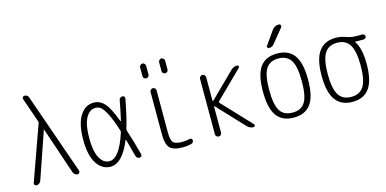

<svg xmlns="http://www.w3.org/2000/svg" viewBox="-72 -1155 3145 1564"><g transform="rotate(-15 1500.0 -372.5)"><path d="M82 0Q72.3 0 66.4 -7.8Q60.5 -15.6 64.5 -26.4L228.5 -485.4Q231.4 -493.2 228.5 -501L157.2 -705.1Q154.3 -713.9 159.2 -722.2Q164.1 -730.5 173.8 -730.5Q201.2 -730.5 209 -705.1L446.3 -26.4Q449.2 -16.6 443.8 -8.3Q438.5 0 427.7 0Q416 0 406.2 -7.3Q396.5 -14.6 391.6 -26.4L257.8 -422.9Q257.8 -423.8 256.8 -423.8Q255.9 -423.8 255.9 -422.9L119.1 -26.4Q115.2 -15.6 104.5 -7.8Q93.8 0 82 0Z M707 -485.4Q655.3 -485.4 625 -427.7Q594.7 -370.1 594.7 -260.3Q594.7 -150.4 625 -93.3Q655.3 -36.1 707 -36.1Q791 -36.1 855.5 -237.3Q859.4 -246.1 856.4 -252.9Q826.2 -348.6 799.3 -401.4Q772.5 -454.1 752.4 -469.7Q732.4 -485.4 707 -485.4ZM704.1 9.8Q632.8 9.8 588.4 -58.6Q543.9 -127 543.9 -259.8Q543.9 -391.6 587.9 -460.9Q631.8 -530.3 704.1 -530.3Q754.9 -530.3 793 -489.7Q831.1 -449.2 876 -329.1Q877 -327.1 878.4 -327.6Q879.9 -328.1 880.9 -330.1Q897.5 -400.4 915 -495.1Q917 -505.9 924.8 -512.7Q932.6 -519.5 942.9 -519.5Q953.1 -519.5 959 -512.2Q964.8 -504.9 962.9 -495.1Q935.5 -348.6 907.2 -255.9Q904.3 -247.1 907.2 -238.3Q939.5 -139.6 969.7 -24.4Q971.7 -15.6 966.3 -7.8Q960.9 0 951.2 0Q926.8 0 919.9 -25.4Q887.7 -144.5 881.8 -167Q880.9 -168.9 878.9 -168.9Q877 -168.9 876 -167Q803.7 9.8 704.1 9.8Z M1382.8 -42Q1390.6 -43.9 1397.9 -39.6Q1405.3 -35.2 1405.3 -27.3Q1405.3 -2.9 1382.8 2Q1347.7 9.8 1315.4 9.8Q1235.4 9.8 1205.1 -21Q1174.8 -51.8 1174.8 -134.8V-494.1Q1174.8 -504.9 1182.6 -512.2Q1190.4 -519.5 1200.2 -519.5Q1210 -519.5 1217.8 -511.7Q1225.6 -503.9 1225.6 -494.1V-139.6Q1225.6 -75.2 1244.1 -54.7Q1262.7 -34.2 1320.3 -34.2Q1348.6 -34.2 1382.8 -42ZM1355.5 -634.8Q1355.5 -624 1347.7 -617.2Q1339.8 -610.4 1330.1 -610.4Q1320.3 -610.4 1312.5 -617.2Q1304.7 -624 1304.7 -634.8V-710Q1304.7 -719.7 1312.5 -727.5Q1320.3 -735.4 1330.1 -735.4Q1339.8 -735.4 1347.7 -727.5Q1355.5 -719.7 1355.5 -710ZM1144.5 -634.8V-710Q1144.5 -719.7 1152.3 -727.5Q1160.2 -735.4 1169.9 -735.4Q1179.7 -735.4 1187.5 -727.5Q1195.3 -719.7 1195.3 -710V-634.8Q1195.3 -624 1187.5 -617.2Q1179.7 -610.4 1169.9 -610.4Q1160.2 -610.4 1152.3 -617.2Q1144.5 -624 1144.5 -634.8Z M1591.8 -25.4V-494.1Q1591.8 -503.9 1600.1 -511.7Q1608.4 -519.5 1618.2 -519.5Q1627.9 -519.5 1635.7 -511.7Q1643.6 -503.9 1643.6 -494.1V-295.9Q1643.6 -293.9 1646 -293Q1648.4 -292 1650.4 -293L1858.4 -498Q1880.9 -520.5 1912.1 -519.5Q1919.9 -519.5 1922.9 -511.7Q1925.8 -503.9 1919.9 -498L1694.3 -276.4Q1688.5 -270.5 1693.4 -263.7L1920.9 -22.5Q1926.8 -16.6 1923.3 -8.3Q1919.9 0 1912.1 0Q1880.9 0 1859.4 -22.5L1649.4 -246.1Q1644.5 -251 1643.6 -243.2V-25.4Q1643.6 -15.6 1636.2 -7.8Q1628.9 0 1618.2 0Q1607.4 0 1599.6 -7.3Q1591.8 -14.6 1591.8 -25.4Z M2355.5 -436Q2323.2 -488.3 2250 -488.3Q2176.8 -488.3 2144.5 -436Q2112.3 -383.8 2112.3 -259.8Q2112.3 -135.7 2144.5 -84Q2176.8 -32.2 2250 -32.2Q2323.2 -32.2 2355.5 -84Q2387.7 -135.7 2387.7 -259.8Q2387.7 -383.8 2355.5 -436ZM2393.6 -54.7Q2346.7 9.8 2250 9.8Q2153.3 9.8 2106.4 -54.7Q2059.6 -119.1 2059.6 -260.3Q2059.6 -401.4 2106.4 -465.8Q2153.3 -530.3 2250 -530.3Q2346.7 -530.3 2393.6 -465.8Q2440.4 -401.4 2440.4 -260.3Q2440.4 -119.1 2393.6 -54.7ZM2267.6 -724.6Q2289.1 -754.9 2325.2 -754.9Q2335.9 -754.9 2340.3 -745.1Q2344.7 -735.4 2337.9 -726.6L2243.2 -610.4Q2228.5 -590.8 2200.2 -589.8Q2192.4 -589.8 2187.5 -597.7Q2182.6 -605.5 2188.5 -612.3Z M2850.6 -435.1Q2817.4 -488.3 2745.1 -488.3Q2672.9 -488.3 2639.6 -435.1Q2606.4 -381.8 2606.4 -259.8Q2606.4 -137.7 2639.6 -85Q2672.9 -32.2 2745.1 -32.2Q2817.4 -32.2 2850.6 -85Q2883.8 -137.7 2883.8 -259.8Q2883.8 -381.8 2850.6 -435.1ZM2745.1 -530.3Q2785.2 -530.3 2828.1 -515.1Q2871.1 -500 2909.2 -500H2962.9Q2970.7 -500 2977.5 -493.7Q2984.4 -487.3 2984.4 -479Q2984.4 -470.7 2977.5 -464.4Q2970.7 -458 2962.9 -458H2890.6H2889.6V-456.1Q2934.6 -391.6 2934.6 -259.8Q2934.6 -121.1 2887.7 -55.7Q2840.8 9.8 2745.1 9.8Q2649.4 9.8 2602.1 -55.7Q2554.7 -121.1 2554.7 -260.3Q2554.7 -399.4 2602.1 -464.8Q2649.4 -530.3 2745.1 -530.3Z"/></g></svg>

Font: Rounded-X Mgen+ 1mn light
Style: Regular
Weight: 200
Designer: [Source Han Sans]
Ryoko NISHIZUKA  (kana & ideographs); Paul D. Hunt (Latin, Greek & Cyrillic); Wenlong ZHANG  (bopomofo
Version: Version 1.059.20150602